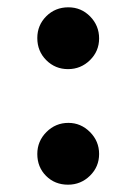

<svg xmlns="http://www.w3.org/2000/svg" viewBox="-20 -492 373 525"><path d="M82 -388Q82 -423 106.5 -447.5Q131 -472 167 -472Q202 -472 226.5 -447Q251 -422 251 -387Q251 -352 226 -327.5Q201 -303 166 -303Q131 -303 106.5 -327.5Q82 -352 82 -388ZM166 13Q130 13 106 -11Q82 -35 82 -71Q82 -106 107 -131Q132 -156 167 -156Q201 -156 226 -131Q251 -106 251 -71Q251 -36 226 -11.5Q201 13 166 13Z"/></svg>

Font: STIX MathJax Main
Style: Bold
Weight: 700
Designer: MicroPress Inc., with final additions and corrections provided by Coen Hoffman, Elsevier (retired)
Version: Version 1.1.1